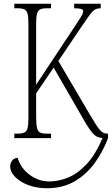

<svg xmlns="http://www.w3.org/2000/svg" viewBox="-20 -734 594 1020"><path d="M56 0V-24H74Q97 -24 109.5 -30Q122 -36 126.5 -54Q131 -72 131 -108V-607Q131 -643 126.5 -660.5Q122 -678 109.5 -684Q97 -690 74 -690H56V-714H251V-690H228Q205 -690 193 -684Q181 -678 176.5 -660Q172 -642 172 -606V-284L369 -581Q399 -626 410.5 -645Q422 -664 422 -674Q422 -683 411 -686.5Q400 -690 374 -690V-714H515V-690Q494 -690 481 -681Q468 -672 453 -650Q438 -628 410 -588L290 -410L467 -109Q496 -60 512 -42Q528 -24 550 -24H554V0Q527 71 483.5 131.5Q440 192 377 229Q314 266 229 266Q175 266 131 249.5Q87 233 60.5 206Q34 179 34 149Q34 135 43 121Q52 107 74 104Q82 136 105.5 164.5Q129 193 164.5 211.5Q200 230 242 230Q290 230 341 209.5Q392 189 439.5 138.5Q487 88 525 -1Q505 -2 491 -10.5Q477 -19 462.5 -38.5Q448 -58 428 -92L265 -375L172 -238V-112Q172 -74 176.5 -55Q181 -36 193 -30Q205 -24 229 -24H251V0Z"/></svg>

Font: Noto Serif ExtraCondensed ExtraLight
Style: Regular
Weight: 200
Width: 2
Designer: Monotype Design Team
Foundry: Monotype Imaging Inc.
Version: Version 2.015